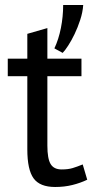

<svg xmlns="http://www.w3.org/2000/svg" viewBox="-20 -734 379 766"><path d="M11 0ZM11 -500H89V-599L169 -622V-500H305V-430H169V-153Q169 -101 182 -79.5Q195 -58 226 -58Q252 -58 270 -63.5Q288 -69 310 -78L328 -17Q301 -4 269 4Q237 12 200 12Q139 12 114 -22.5Q89 -57 89 -138V-430H11ZM312 -714Q310 -685 300 -654.5Q290 -624 277.5 -598Q265 -572 252 -552Q239 -532 230 -523L197 -541Q214 -577 223 -622.5Q232 -668 232 -714Z"/></svg>

Font: PT Sans
Style: Regular
Weight: 400
Version: Version 2.003W OFL; ttfautohint (v1.6)